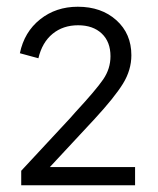

<svg xmlns="http://www.w3.org/2000/svg" viewBox="-20 -773 468 570"><path d="M43 -266 188 -422 203 -439Q265 -506 286.5 -537.5Q308 -569 308 -606Q308 -649 282 -673.5Q256 -698 212 -698Q167 -698 136 -672.5Q105 -647 94 -600L39 -615Q52 -678 99 -715.5Q146 -753 211 -753Q281 -753 325.5 -713Q370 -673 370 -609Q370 -565 345 -524.5Q320 -484 261 -420L128 -277H381V-223H43Z"/></svg>

Font: Eudoxus Sans Light
Style: Regular
Weight: 300
Designer: Stijn de Vries
Foundry: tokotype
Version: Version 2.005